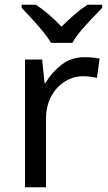

<svg xmlns="http://www.w3.org/2000/svg" viewBox="-20 -786 453 806"><path d="M335 -546Q350 -546 367.5 -544.5Q385 -543 398 -540L387 -459Q374 -462 358.5 -464Q343 -466 329 -466Q288 -466 252 -443.5Q216 -421 194.5 -380.5Q173 -340 173 -286V0H85V-536H157L167 -438H171Q197 -482 238 -514Q279 -546 335 -546ZM194 -606Q181 -629 159 -655.5Q137 -682 113 -708Q89 -734 71 -753V-766H131Q157 -749 185 -725Q213 -701 238 -674Q265 -701 293 -725Q321 -749 347 -766H409V-753Q390 -734 365.5 -708Q341 -682 318.5 -655.5Q296 -629 284 -606Z"/></svg>

Font: Noto Sans Wancho
Style: Regular
Weight: 400
Designer: Monotype Design Team
Foundry: Monotype Imaging Inc.
Version: Version 2.001; ttfautohint (v1.8.4.7-5d5b)